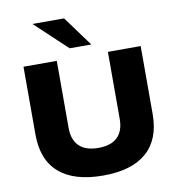

<svg xmlns="http://www.w3.org/2000/svg" viewBox="-100 -1035 1054 1136"><g transform="rotate(-10 427.5 -467.0)"><path d="M429 11Q255 11 165 -67Q75 -145 75 -297V-705H275V-302Q275 -230 314 -192.5Q353 -155 428 -155Q505 -155 543.5 -192.5Q582 -230 582 -302V-705H779V-297Q779 -145 690 -67Q601 11 429 11ZM363 -765 171 -945H361L493 -765Z"/></g></svg>

Font: Nunito Sans 10pt SemiExpanded Black
Style: Regular
Weight: 900
Width: 6
Designer: Vernon Adams
Foundry: Vernon Adams
Version: Version 3.101;gftools[0.9.27]